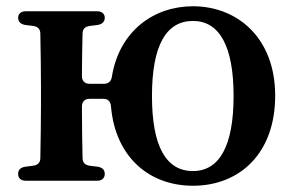

<svg xmlns="http://www.w3.org/2000/svg" viewBox="-20 -571 940 614"><path d="M38 -15C38 -1 47 7 63 7H290C306 7 315 -1 315 -15C315 -29 306 -36 291 -38L267 -41C252 -43 244 -51 244 -66C243 -113 242 -172 242 -230C242 -246 251 -255 267 -255H310C326 -255 334 -246 335 -230C349 -69 457 23 597 23C746 23 860 -80 860 -265C860 -451 738 -551 597 -551C472 -551 362 -472 338 -327C336 -311 327 -303 312 -303H267C251 -303 242 -312 242 -328C242 -372 243 -421 244 -463C244 -478 252 -486 267 -488L291 -491C306 -493 315 -501 315 -514C315 -527 306 -535 290 -535H63C47 -535 38 -527 38 -514C38 -501 47 -493 62 -491L86 -488C101 -486 109 -478 109 -463C110 -409 111 -342 111 -296V-232C111 -187 110 -120 109 -66C109 -51 101 -43 86 -41L62 -38C47 -36 38 -29 38 -15ZM466 -264C466 -425 511 -504 597 -504C681 -504 727 -425 727 -264C727 -103 681 -24 597 -24C511 -24 466 -103 466 -264Z"/></svg>

Font: 寒蝉锦书宋Pro Soft
Style: Regular
Weight: 700
Designer: 寒蝉锦书宋{Warren} 思源宋体{Ryoko NISHIZUKA 西塚涼子 (kana & ideographs); Frank Grießhammer (Latin, Greek & Cyrillic); Wenlong ZHANG 
Foundry: Adobe & ChillType
Version: Version 2.000;Glyphs 3.1.1 (3135)